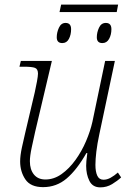

<svg xmlns="http://www.w3.org/2000/svg" viewBox="-20 -799 564 829"><path d="M237 -747 244 -779H490L484 -747ZM249 -613Q225 -613 225 -638Q225 -659 234.5 -679.5Q244 -700 263 -700Q287 -700 287 -673Q287 -649 277.5 -631Q268 -613 249 -613ZM422 -613Q398 -613 398 -638Q398 -659 407.5 -679.5Q417 -700 437 -700Q461 -700 461 -673Q461 -649 451 -631Q441 -613 422 -613ZM413 10Q380 10 366 -18Q352 -46 352 -83Q352 -92 353 -104Q354 -116 357 -138H353Q312 -66 268 -28.5Q224 9 166 9Q112 9 89.5 -24.5Q67 -58 67 -102Q67 -127 74.5 -162Q82 -197 89 -226L130 -400Q135 -422 139.5 -446.5Q144 -471 144 -481Q144 -501 131 -506Q118 -511 83 -511H64L70 -536H204L132 -231Q125 -200 117 -162.5Q109 -125 109 -103Q109 -67 126.5 -45.5Q144 -24 176 -24Q213 -24 246 -47.5Q279 -71 306 -108.5Q333 -146 351.5 -189.5Q370 -233 379 -273L434 -536H476L409 -220Q400 -178 396 -144.5Q392 -111 392 -87Q392 -58 400 -40.5Q408 -23 427 -23Q442 -23 457.5 -31.5Q473 -40 489 -54L503 -33Q487 -18 464 -4Q441 10 413 10Z"/></svg>

Font: Noto Serif ExtraLight
Style: Italic
Weight: 200
Italic angle: -12°
Designer: Monotype Design Team
Foundry: Monotype Imaging Inc.
Version: Version 2.014; ttfautohint (v1.8.4.7-5d5b)